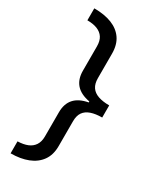

<svg xmlns="http://www.w3.org/2000/svg" viewBox="-220 -778 820 1000"><g transform="rotate(30 190.0 -278.0)"><path d="M32 86Q67 85 91.5 75Q116 65 129.5 44.5Q143 24 143 -8V-153Q143 -204 170 -234.5Q197 -265 252 -275V-281Q197 -291 170 -321.5Q143 -352 143 -403V-549Q143 -582 130 -602Q117 -622 92.5 -632Q68 -642 32 -642V-714Q94 -714 138 -696.5Q182 -679 206 -644Q230 -609 230 -555V-409Q230 -375 244 -354.5Q258 -334 285.5 -324.5Q313 -315 352 -315V-242Q313 -242 285.5 -232.5Q258 -223 244 -203Q230 -183 230 -149V0Q230 53 205 88Q180 123 135.5 140.5Q91 158 32 158Z"/></g></svg>

Font: Noto Sans Cham
Style: Regular
Weight: 400
Designer: Monotype Design Team
Foundry: Monotype Imaging Inc.
Version: Version 2.002